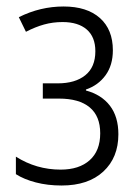

<svg xmlns="http://www.w3.org/2000/svg" viewBox="-20 -562 430 592"><path d="M328 -407Q328 -361 305.5 -330Q283 -299 245 -286V-283Q293 -270 319 -236Q345 -202 345 -148Q345 -76 298.5 -33Q252 10 170 10Q127 10 90.5 0.5Q54 -9 29 -25V-79Q92 -39 167 -39Q224 -39 256.5 -68Q289 -97 289 -151Q289 -204 256.5 -231Q224 -258 162 -258H112V-305H158Q212 -305 243 -330Q274 -355 274 -404Q274 -448 247.5 -471Q221 -494 173 -494Q143 -494 116 -486.5Q89 -479 60 -464L38 -509Q104 -542 176 -542Q248 -542 288 -506.5Q328 -471 328 -407Z"/></svg>

Font: Noto Sans UI NarrowLight
Style: Regular
Weight: 300
Width: 4
Designer: Monotype Design Team
Foundry: Monotype Imaging Inc.
Version: Version 1.001